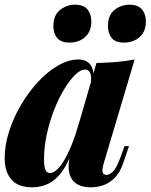

<svg xmlns="http://www.w3.org/2000/svg" viewBox="-24 -786 643 820"><path d="M190 -47Q202 -47 217 -59.5Q232 -72 248 -98Q264 -124 281 -165Q298 -206 314 -264L289 -156Q269 -92 242 -54.5Q215 -17 182.5 -1.5Q150 14 114 14Q54 14 25 -19Q-4 -52 -4 -110Q-4 -166 15 -225.5Q34 -285 66.5 -339.5Q99 -394 139.5 -437.5Q180 -481 224.5 -506.5Q269 -532 312 -532Q345 -532 362.5 -509Q380 -486 374 -433L363 -427Q368 -458 361.5 -473.5Q355 -489 339 -489Q320 -489 297 -466.5Q274 -444 250.5 -405.5Q227 -367 207.5 -317.5Q188 -268 176 -213Q164 -158 164 -105Q164 -74 170 -60.5Q176 -47 190 -47ZM388 -517Q437 -518 475.5 -521.5Q514 -525 551 -532L418 -85Q414 -71 413.5 -60.5Q413 -50 417.5 -44.5Q422 -39 431 -39Q442 -39 457 -52Q472 -65 489 -110L508 -162H527L502 -89Q488 -48 465 -25.5Q442 -3 416 5.5Q390 14 364 14Q308 14 284 -19Q269 -41 269 -74Q269 -107 282 -152ZM204 -675Q204 -721 232.5 -743.5Q261 -766 296 -766Q333 -766 349.5 -746Q366 -726 366 -694Q366 -663 352.5 -643Q339 -623 318 -613.5Q297 -604 273 -604Q237 -604 220.5 -623.5Q204 -643 204 -675ZM437 -675Q437 -721 465 -743.5Q493 -766 529 -766Q565 -766 582 -746Q599 -726 599 -694Q599 -663 585.5 -643Q572 -623 550.5 -613.5Q529 -604 506 -604Q469 -604 453 -623.5Q437 -643 437 -675Z"/></svg>

Font: Playfair Display ExtraBold
Style: Italic
Weight: 800
Italic angle: -14°
Designer: Claus Eggers Sørensen
Foundry: Claus Eggers Sørensen
Version: Version 1.203